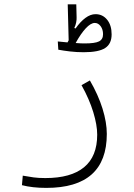

<svg xmlns="http://www.w3.org/2000/svg" viewBox="-20 -659 626 897"><path d="M196.3 218.8Q131.3 218.8 82.5 206.1L86.4 161.6Q113.8 166.5 136.5 169.7Q159.2 172.9 191.9 172.9Q311.5 172.9 372.8 122.3Q434.1 71.8 434.1 -29.8Q434.1 -74.7 415.8 -135Q397.5 -195.3 360.8 -261.2L399.9 -283.2Q439 -215.8 459 -151.4Q479 -86.9 479 -33.2Q479 218.8 196.3 218.8ZM371.1 -415Q337.9 -415 306.6 -418.7Q275.4 -422.4 252.4 -426.8L250 -465.3Q270 -462.9 295.4 -460.9Q297.9 -465.8 300.8 -470.7L296.4 -638.7H336.4L337.9 -578.1Q338.4 -567.4 335.9 -554.4Q333.5 -541.5 327.1 -528.3L333 -525.9Q355.5 -558.1 379.2 -575.4Q402.8 -592.8 426.3 -592.8Q459.5 -592.8 480.5 -566.9Q501.5 -541 501.5 -498.5Q501.5 -454.1 471.2 -434.6Q440.9 -415 371.1 -415ZM333.5 -458Q345.7 -457 356.7 -456.5Q367.7 -456.1 375.5 -456.1Q423.8 -456.1 442.6 -465.6Q461.4 -475.1 461.4 -499Q461.4 -521.5 450.2 -536.6Q439 -551.8 422.9 -551.8Q403.8 -551.8 380.4 -526.4Q356.9 -501 333.5 -458Z"/></svg>

Font: Cascadia Mono ExtraLight
Style: Regular
Weight: 200
Monospace: yes
Designer: Aaron Bell
Foundry: Saja Typeworks
Version: Version 2404.023; ttfautohint (v1.8.4)